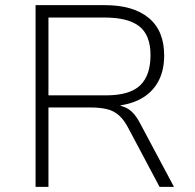

<svg xmlns="http://www.w3.org/2000/svg" viewBox="-20 -725 756 745"><path d="M118 0V-705H388Q497 -705 557 -655.5Q617 -606 617 -510Q617 -454 596.5 -413.5Q576 -373 538 -348.5Q500 -324 446 -316L448 -315L453 -313Q475 -307 492 -291Q509 -275 526 -242L655 0H599L479 -226Q462 -259 442 -277Q422 -295 395 -301.5Q368 -308 329 -308H168V0ZM168 -355H391Q483 -355 523.5 -393.5Q564 -432 564 -511Q564 -588 521 -622.5Q478 -657 384 -657H168Z"/></svg>

Font: Nunito Sans 7pt ExtraLight
Style: Regular
Weight: 250
Designer: Vernon Adams
Foundry: Vernon Adams
Version: Version 3.101;gftools[0.9.27]